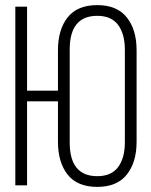

<svg xmlns="http://www.w3.org/2000/svg" viewBox="-20 -726 592 752"><path d="M361 -706Q438 -706 476.5 -658Q515 -610 515 -529V-171Q515 -90 476.5 -42Q438 6 361 6Q283 6 245 -42Q207 -90 207 -171V-329H86V0H40V-700H86V-371H207V-529Q207 -610 245 -658Q283 -706 361 -706ZM361 -664Q253 -664 253 -532V-168Q253 -36 361 -36Q416 -36 442.5 -71.5Q469 -107 469 -168V-532Q469 -593 442.5 -628.5Q416 -664 361 -664Z"/></svg>

Font: Bebas Neue Book
Style: Regular
Weight: 300
Designer: Ryoichi Tsunekawa
Foundry: Ryoichi Tsunekawa
Version: Version 1.003;PS 001.003;hotconv 1.0.88;makeotf.lib2.5.64775